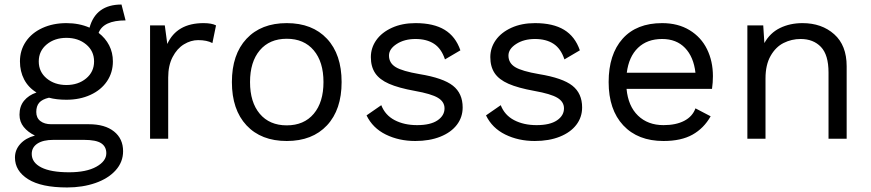

<svg xmlns="http://www.w3.org/2000/svg" viewBox="-20 -612 3843 847"><path d="M523 55Q523 103 490 139.5Q457 176 400.5 195.5Q344 215 276 215Q162 215 104 178.5Q46 142 46 83Q46 49 69.5 23Q93 -3 134 -14Q103 -29 84.5 -52Q66 -75 66 -106Q66 -143 86 -167.5Q106 -192 141 -204Q105 -226 86.5 -261.5Q68 -297 68 -341Q68 -390 94 -428.5Q120 -467 167 -488.5Q214 -510 273 -510Q329 -510 375 -490Q403 -592 516 -592L534 -522Q436 -522 415 -467Q445 -444 461.5 -412Q478 -380 478 -341Q478 -292 452 -253.5Q426 -215 379 -193.5Q332 -172 273 -172Q229 -172 196 -181Q166 -174 153 -159Q140 -144 140 -118Q140 -92 158 -78Q176 -64 206 -64H372Q443 -64 483 -32Q523 0 523 55ZM151 -341Q151 -295 186 -266Q221 -237 273 -237Q325 -237 360 -266Q395 -295 395 -341Q395 -387 360 -416Q325 -445 273 -445Q221 -445 186 -416Q151 -387 151 -341ZM449 64Q449 35 426.5 20Q404 5 350 5H216Q170 5 145 21.5Q120 38 120 67Q120 105 162 126.5Q204 148 285 148Q361 148 405 123.5Q449 99 449 64Z M933 -500 917 -422Q893 -435 854 -435Q822 -435 791.5 -416.5Q761 -398 741.5 -360.5Q722 -323 722 -270V0H642V-500H707L718 -418Q760 -510 878 -510Q914 -510 933 -500Z M1487 -250Q1487 -128 1422.5 -59Q1358 10 1245 10Q1132 10 1067.5 -59Q1003 -128 1003 -250Q1003 -372 1067.5 -441Q1132 -510 1245 -510Q1358 -510 1422.5 -441Q1487 -372 1487 -250ZM1083 -250Q1083 -161 1126 -110Q1169 -59 1245 -59Q1321 -59 1364 -110Q1407 -161 1407 -250Q1407 -339 1364 -390Q1321 -441 1245 -441Q1169 -441 1126 -390Q1083 -339 1083 -250Z M1597 -103 1662 -148Q1679 -104 1721 -82Q1763 -60 1820 -60Q1879 -60 1910 -81Q1941 -102 1941 -134Q1941 -163 1912 -180.5Q1883 -198 1810 -211Q1738 -224 1696 -242.5Q1654 -261 1635 -289.5Q1616 -318 1616 -360Q1616 -401 1640 -435Q1664 -469 1709 -489.5Q1754 -510 1813 -510Q1893 -510 1941.5 -480.5Q1990 -451 2011 -390L1943 -350Q1927 -398 1894.5 -419Q1862 -440 1813 -440Q1764 -440 1730 -418Q1696 -396 1696 -367Q1696 -334 1725.5 -316Q1755 -298 1831 -285Q1935 -268 1978 -234Q2021 -200 2021 -138Q2021 -95 1995.5 -61.5Q1970 -28 1922.5 -9Q1875 10 1812 10Q1740 10 1682 -18.5Q1624 -47 1597 -103Z M2124 -103 2189 -148Q2206 -104 2248 -82Q2290 -60 2347 -60Q2406 -60 2437 -81Q2468 -102 2468 -134Q2468 -163 2439 -180.5Q2410 -198 2337 -211Q2265 -224 2223 -242.5Q2181 -261 2162 -289.5Q2143 -318 2143 -360Q2143 -401 2167 -435Q2191 -469 2236 -489.5Q2281 -510 2340 -510Q2420 -510 2468.5 -480.5Q2517 -451 2538 -390L2470 -350Q2454 -398 2421.5 -419Q2389 -440 2340 -440Q2291 -440 2257 -418Q2223 -396 2223 -367Q2223 -334 2252.5 -316Q2282 -298 2358 -285Q2462 -268 2505 -234Q2548 -200 2548 -138Q2548 -95 2522.5 -61.5Q2497 -28 2449.5 -9Q2402 10 2339 10Q2267 10 2209 -18.5Q2151 -47 2124 -103Z M3121 -220H2744Q2751 -144 2794.5 -102Q2838 -60 2907 -60Q2962 -60 2998.5 -79Q3035 -98 3048 -134L3115 -99Q3085 -46 3035 -18Q2985 10 2907 10Q2794 10 2729.5 -59Q2665 -128 2665 -250Q2665 -372 2726.5 -441Q2788 -510 2901 -510Q2971 -510 3022 -479Q3073 -448 3099 -395Q3125 -342 3125 -276Q3125 -248 3121 -220ZM2745 -291H3048Q3040 -361 3002 -400.5Q2964 -440 2901 -440Q2835 -440 2794.5 -401Q2754 -362 2745 -291Z M3715 -320V0H3635V-292Q3635 -370 3601.5 -405Q3568 -440 3512 -440Q3472 -440 3437 -422.5Q3402 -405 3379.5 -365.5Q3357 -326 3357 -266V0H3277V-500H3347L3352 -422Q3377 -467 3421 -488.5Q3465 -510 3520 -510Q3605 -510 3660 -461Q3715 -412 3715 -320Z"/></svg>

Font: Work Sans
Style: Regular
Weight: 400
Designer: Wei Huang
Foundry: Wei Huang
Version: Version 1.500; ttfautohint (v1.6)